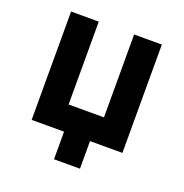

<svg xmlns="http://www.w3.org/2000/svg" viewBox="-119 -624 824 862"><g transform="rotate(20 293.0 -193.5)"><path d="M231 131.8V0H76.2V-517.6H208.5V-121.6H377.4V-517.6H509.8V0H355V131.8Z"/></g></svg>

Font: Cascadia Mono
Style: Bold
Weight: 700
Monospace: yes
Designer: Aaron Bell
Foundry: Saja Typeworks
Version: Version 2404.023; ttfautohint (v1.8.4)